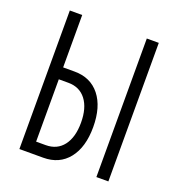

<svg xmlns="http://www.w3.org/2000/svg" viewBox="-126 -798 839 903"><g transform="rotate(20 293.0 -346.5)"><path d="M70.3 0V-693.4H132.3V-431.2H189.5Q270 -431.2 315.7 -373.8Q361.3 -316.4 361.3 -215.3Q361.3 -114.7 315.7 -57.4Q270 0 189.5 0ZM455.6 0V-693.4H515.6V0ZM180.2 -371.6H132.3V-59.6H180.2Q236.8 -59.6 268.6 -100.8Q300.3 -142.1 300.3 -215.3Q300.3 -288.6 268.6 -330.1Q236.8 -371.6 180.2 -371.6Z"/></g></svg>

Font: Caskaydia Cove Light
Style: Regular
Weight: 300
Monospace: yes
Designer: Aaron Bell
Foundry: Saja Typeworks
Version: Version 4.300; ttfautohint (v1.8.3)